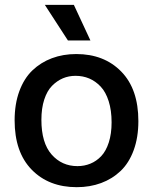

<svg xmlns="http://www.w3.org/2000/svg" viewBox="-20 -755 628 788"><path d="M258.8 -588.9 164.1 -734.9H283.2L351.1 -588.9ZM294.9 13.2Q180.2 13.2 110.1 -58.6Q40 -130.4 40 -261.2Q40 -328.1 59.3 -380.6Q78.6 -433.1 113 -466.1Q147.5 -499 193.1 -516.1Q238.8 -533.2 293 -533.2Q407.2 -533.2 477.5 -461.4Q547.9 -389.6 547.9 -257.8Q547.9 -190.9 528.6 -138.4Q509.3 -85.9 474.9 -53.2Q440.4 -20.5 394.8 -3.7Q349.1 13.2 294.9 13.2ZM297.9 -73.2Q326.2 -73.2 350.8 -83.3Q375.5 -93.3 395.3 -114Q415 -134.8 426.5 -170.4Q438 -206.1 438 -252.9Q438 -302.2 426 -339.8Q414.1 -377.4 393.1 -399.7Q372.1 -421.9 346.2 -432.9Q320.3 -443.8 290 -443.8Q262.2 -443.8 238 -433.6Q213.9 -423.3 193.6 -402.8Q173.3 -382.3 161.6 -346.4Q149.9 -310.5 149.9 -263.2Q149.9 -168.5 191.9 -120.8Q233.9 -73.2 297.9 -73.2Z"/></svg>

Font: Bricolage Grotesque Medium
Style: Regular
Weight: 500
Designer: Mathieu Triay
Foundry: Atelier Triay
Version: Version 1.000;gftools[0.9.30]